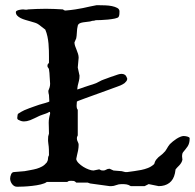

<svg xmlns="http://www.w3.org/2000/svg" viewBox="-20 -712 751 739"><path d="M19 -24.4Q19 -32.2 22.7 -41Q26.4 -49.8 34.2 -49.8L74.7 -53.2Q86.9 -55.7 98.6 -57.6Q110.4 -59.6 121.3 -62.7Q132.3 -65.9 142.1 -71.3Q151.9 -76.7 160.2 -86.9Q162.1 -90.3 163.3 -93.5Q164.6 -96.7 164.6 -100.6Q164.6 -108.4 168.5 -114.7Q168.5 -127 168.2 -137Q168 -147 166 -159.7Q165 -165.5 165 -169.4Q165 -173.3 165 -175.8Q165 -183.6 165.5 -186.8Q166 -189.9 168.5 -197.8Q168.5 -211.9 168 -221.4Q167.5 -231 167.5 -239.7Q167.5 -256.3 172.9 -273.9L172.4 -281.7Q167 -280.3 161.6 -276.9Q158.2 -275.4 153.1 -273.7Q147.9 -272 143.1 -270.3Q138.2 -268.6 134.5 -267.1Q130.9 -265.6 130.9 -265.6Q122.1 -261.2 113.3 -257.1Q104.5 -252.9 96.2 -249.5Q89.4 -247.1 83.5 -245.8Q77.6 -244.6 72.3 -244.6Q62 -244.6 51.8 -250.5Q49.8 -250.5 48.6 -252.2Q47.4 -253.9 46.9 -254.9Q46.9 -255.4 46.6 -256.1Q46.4 -256.8 46.4 -257.8Q46.4 -261.7 47.4 -267.3Q48.3 -272.9 49.3 -273.9Q63.5 -283.2 73.7 -287.8Q84 -292.5 93.8 -295.9Q102.1 -298.8 110.4 -301.8Q118.7 -304.7 129.9 -308.6Q130.9 -309.1 133.1 -309.6Q135.3 -310.1 137.7 -310.8Q140.1 -311.5 142.3 -312.3Q144.5 -313 145 -313Q145.5 -313 148.7 -314Q151.9 -314.9 155.3 -315.9Q158.7 -316.9 161.4 -317.9Q164.1 -318.8 164.6 -318.8Q165.5 -319.3 166.7 -319.8Q168 -320.3 169.9 -321.3L168.5 -346.2Q167.5 -348.1 166.7 -354Q166 -359.9 166 -362.3Q168.5 -368.2 170.7 -375Q172.9 -381.8 172.9 -390.1Q171.4 -404.3 171.1 -417.5Q170.9 -430.7 168.5 -445.3Q167.5 -449.2 165 -451.7Q162.6 -454.1 162.6 -458.5Q162.6 -463.9 165 -466.1Q167.5 -468.3 168.5 -470.7V-494.1Q168.5 -504.4 168.2 -517.3Q168 -530.3 166.7 -543.9Q165.5 -557.6 162.6 -571.5Q159.7 -585.4 154.3 -598.1Q151.9 -600.1 147.5 -603.3Q143.1 -606.4 138.9 -609.9Q134.8 -613.3 131.6 -615.7Q128.4 -618.2 127.9 -618.2Q123.5 -621.6 115.5 -624.3Q107.4 -627 97.7 -629.6Q87.9 -632.3 77.9 -635.3Q67.9 -638.2 59.6 -642.3Q51.3 -646.5 46.1 -652.1Q41 -657.7 41 -665.5Q41 -668.5 44.4 -670.4Q47.9 -672.4 52.7 -673.6Q57.6 -674.8 62 -675.3Q66.4 -675.8 68.8 -675.8Q74.7 -674.8 77.6 -674.8Q80.6 -674.8 82.5 -674.8Q86.4 -674.8 87.4 -675.8Q104 -676.8 121.6 -677.5Q139.2 -678.2 156.7 -678.2Q173.3 -678.2 188.7 -677.5Q204.1 -676.8 222.7 -675.8Q224.6 -673.3 227.3 -672.4Q230 -671.4 231.9 -671.4Q253.9 -673.3 269.8 -675.8Q285.6 -678.2 298.8 -680.9Q312 -683.6 324.2 -686.5Q336.4 -689.5 351.1 -691.9H362.8Q372.1 -691.9 385.5 -691.4Q398.9 -690.9 410.9 -688.5Q422.9 -686 431.4 -681.4Q439.9 -676.8 439.9 -668Q439.9 -663.6 439.5 -657.5Q439 -651.4 436.5 -647Q434.1 -643.1 422.1 -640.6Q410.2 -638.2 396 -636.7Q381.8 -635.3 368.2 -634.8Q354.5 -634.3 348.6 -634.3Q346.2 -633.3 343.8 -632.8Q341.3 -632.3 339.1 -632.1Q336.9 -631.8 335 -631.8L326.7 -629.4Q309.1 -627.4 299.8 -626Q290.5 -624.5 285.6 -621.6Q280.8 -618.7 279.5 -614Q278.3 -609.4 276.9 -600.6Q275.9 -592.3 275.6 -583.7Q275.4 -575.2 273.4 -564.5L266.6 -548.8Q266.6 -542.5 269 -535.2Q271.5 -527.8 274.7 -520.3Q277.8 -512.7 280.3 -504.9Q282.7 -497.1 282.7 -489.7L279.3 -452.1L286.1 -420.9Q286.1 -409.7 283.9 -401.1Q281.7 -392.6 279.3 -382.8Q278.3 -378.9 278.1 -375Q277.8 -371.1 277.3 -367.2L277.8 -367.7Q278.3 -367.7 282.5 -369.1Q286.6 -370.6 291.3 -372.1Q295.9 -373.5 300 -375Q304.2 -376.5 305.2 -377Q316.4 -380.9 323.5 -383.1Q330.6 -385.3 336.9 -387.2Q343.3 -389.2 349.6 -391.8Q356 -394.5 365.7 -399.9Q366.7 -400.9 370.1 -402.3Q373.5 -403.8 378.9 -405.8Q384.8 -408.2 391.1 -410.2Q397.5 -412.1 402.8 -414.6Q409.2 -416.5 409.7 -417Q411.1 -417.5 413.1 -418Q414.6 -418.5 416 -418.9Q417.5 -419.4 418.5 -419.9Q418.9 -419.9 419.2 -420.2Q419.4 -420.4 419.9 -420.4Q427.7 -423.3 434.8 -425.5Q441.9 -427.7 448.2 -427.7Q455.1 -427.7 460.4 -424.3Q465.8 -420.9 469.2 -411.1Q469.7 -410.2 469.7 -408.2Q469.7 -403.8 466.3 -399.4Q462.9 -395 459.5 -392.1Q451.7 -386.7 444.3 -383.5Q437 -380.4 429.7 -377.9Q422.9 -375.5 415.5 -372.8Q408.2 -370.1 400.4 -367.2Q376 -358.4 357.9 -351.8Q339.8 -345.2 326.9 -340.6Q314 -335.9 305.4 -332.8Q296.9 -329.6 291.5 -327.6Q278.8 -322.8 279.8 -323.2Q278.8 -322.3 277.8 -322Q276.9 -321.8 275.9 -320.8L274.9 -305.7Q274.9 -293.5 279.3 -289.6V-190.9Q276.9 -186.5 276.4 -184.3Q275.9 -182.1 275.9 -179.7Q275.9 -172.4 279.3 -166.3Q282.7 -160.2 282.7 -154.8Q282.7 -144.5 280.5 -132.6Q278.3 -120.6 275.9 -112.3Q275.9 -111.3 275.4 -109.4Q274.9 -107.4 274.4 -105Q273.9 -102.5 273.4 -99.6Q274.9 -91.8 282.7 -84Q290.5 -76.2 300.8 -69.8Q311 -63.5 321.8 -59.6Q332.5 -55.7 339.8 -55.7L361.3 -60.1Q363.3 -60.1 366.5 -57.9Q369.6 -55.7 377.4 -55.7Q383.8 -55.7 388.9 -59.1Q394 -62.5 401.9 -62.5L417 -55.7L448.2 -53.2L461.9 -49.8H470.2Q483.9 -51.8 497.3 -53.5Q510.7 -55.2 523.7 -57.9Q536.6 -60.5 548.8 -65.2Q561 -69.8 571.3 -78.6L572.8 -80.1Q574.7 -82 574.7 -84.5Q577.1 -92.3 581.1 -97.4Q585 -102.5 589.6 -106.7Q594.2 -110.8 599.4 -114.5Q604.5 -118.2 609.4 -123.5Q616.2 -128.9 621.6 -138.9Q627 -148.9 633.8 -157.2Q638.7 -162.1 645.5 -167.7Q652.3 -173.3 659.7 -178Q667 -182.6 674.1 -185.5Q681.2 -188.5 687 -188.5Q689.5 -188.5 693.4 -188Q697.3 -187.5 700.9 -186.5Q704.6 -185.5 707.3 -183.8Q710 -182.1 710 -179.7Q710 -168.9 708 -161.9Q706.1 -154.8 702.4 -148.9Q698.7 -143.1 694.1 -137.7Q689.5 -132.3 684.6 -126Q682.6 -123.5 681.6 -119.1Q680.7 -114.7 680.7 -111.3Q680.7 -108.4 681.4 -103.8Q682.1 -99.1 682.1 -97.2Q680.7 -90.8 677.5 -85.4Q674.3 -80.1 670.2 -75.7Q666 -71.3 662.1 -67.4Q658.2 -63.5 655.8 -60.1L653.3 -44.9Q647.9 -20 631.6 -7.8Q615.2 4.4 590.8 4.4L552.2 -3.4L536.6 4.4H483.4Q473.6 -1.5 466.1 -2.4Q458.5 -3.4 448.2 -3.4Q437 -3.4 427.2 0.5Q417.5 4.4 408.7 4.4H401.9L326.7 -5.9L317.4 -9.3H273.4Q268.1 -14.6 264.4 -15.4Q260.7 -16.1 253.9 -16.1Q248.5 -16.1 245.8 -15.6Q243.2 -15.1 238.8 -11.7H160.2Q152.8 -5.9 137.2 -2.2Q121.6 1.5 104.2 3.4Q86.9 5.4 70.8 6.1Q54.7 6.8 45.9 6.8Q39.6 6.8 34.7 3.9Q29.8 1 26.4 -3.7Q22.9 -8.3 21 -13.7Q19 -19 19 -24.4Z"/></svg>

Font: IM FELL English SC
Style: Regular
Weight: 400
Designer: Igino Marini
Foundry: Igino Marini
Version: 3.00